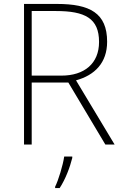

<svg xmlns="http://www.w3.org/2000/svg" viewBox="-20 -734 626 975"><path d="M269 -714H102V0H141V-315H327L515 0H562L366 -326C461 -352 524 -415 524 -522C524 -668 436 -714 269 -714ZM264 -678C412 -678 483 -641 483 -521C483 -411 408 -350 292 -350H141V-678ZM347 68V61H306C300 104 276 183 260 214V221H283C313 175 335 116 347 68Z"/></svg>

Font: Noto Sans Thai Looped ExtraLight
Style: Regular
Weight: 200
Designer: Sasikarn Vongin, Ben Mitchell
Foundry: The Fontpad Ltd
Version: Version 1.001